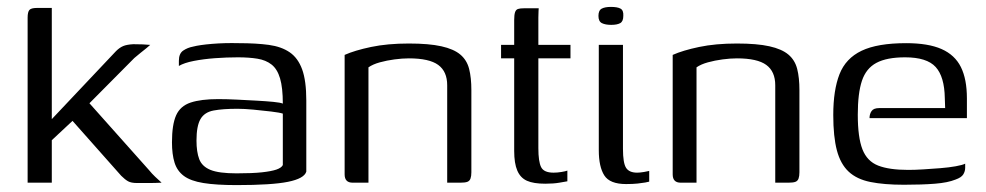

<svg xmlns="http://www.w3.org/2000/svg" viewBox="-20 -529 2854 556"><path d="M60 0V-478Q60 -494 65 -500Q70 -506 87 -506H130V-184L316 -381Q326 -391 336.5 -395.5Q347 -400 366 -401Q381 -401 393 -400.5Q405 -400 415 -399Q412 -396 404 -389.5Q396 -383 386.5 -375.5Q377 -368 369 -361L239 -230L411 -37Q420 -26 429.5 -17Q439 -8 448 0Q429 1 411 1Q393 1 377 1Q360 1 351 -4Q342 -9 331 -20L190 -179L130 -123V0Z M665 7Q606 7 569 1Q532 -5 512.5 -19.5Q493 -34 485.5 -58Q478 -82 478 -117Q478 -168 490 -195Q502 -222 532 -232Q562 -242 612 -242Q637 -242 666.5 -240.5Q696 -239 723.5 -237.5Q751 -236 771.5 -234Q792 -232 799 -229Q799 -275 791 -302Q783 -329 766.5 -342Q750 -355 725.5 -359Q701 -363 669 -363Q636 -363 602.5 -360.5Q569 -358 541 -352.5Q513 -347 498 -338V-353Q498 -374 510.5 -382.5Q523 -391 539 -394Q558 -399 594.5 -402Q631 -405 671 -404Q722 -404 758.5 -399Q795 -394 819 -377.5Q843 -361 855 -328Q867 -295 867 -238V-32Q861 -12 814 -2.5Q767 7 665 7ZM665 -27Q711 -27 738.5 -30Q766 -33 780.5 -38Q795 -43 799 -51V-200Q790 -203 765.5 -206Q741 -209 714 -211.5Q687 -214 668 -214Q625 -214 598.5 -209Q572 -204 560.5 -184Q549 -164 549 -122Q549 -89 557 -68Q565 -47 589.5 -37Q614 -27 665 -27Z M1001 0Q978 0 978 -24V-370Q1007 -383 1054.5 -393Q1102 -403 1164 -403Q1222 -403 1258 -395Q1294 -387 1313 -371Q1332 -355 1338.5 -329.5Q1345 -304 1345 -268V-30Q1345 -19 1342.5 -12Q1340 -5 1333.5 -2.5Q1327 0 1314 0H1275V-282Q1275 -322 1249 -341Q1223 -360 1164 -360Q1145 -360 1122.5 -357Q1100 -354 1080 -348.5Q1060 -343 1047 -334V0Z M1559 3Q1525 3 1506 -5.5Q1487 -14 1478 -35Q1469 -56 1469 -92V-360H1431V-399H1469V-471Q1469 -486 1471.5 -493.5Q1474 -501 1480 -503Q1486 -505 1497 -505H1540Q1540 -503 1539.5 -496.5Q1539 -490 1539 -478V-399H1632V-360H1539V-100Q1539 -61 1547 -45Q1555 -29 1583 -29Q1594 -29 1606 -31Q1618 -33 1623 -35V-4Q1617 -3 1600 0Q1583 3 1559 3Z M1793 4Q1746 4 1730 -21Q1714 -46 1714 -94V-399H1784V-98Q1784 -57 1793 -43Q1802 -29 1825 -29Q1833 -29 1845 -31Q1857 -33 1860 -34V-3Q1857 -2 1848.5 -0.5Q1840 1 1826.5 2.5Q1813 4 1793 4ZM1750 -457Q1733 -457 1723 -462Q1713 -467 1713 -483Q1713 -499 1722.5 -504Q1732 -509 1749 -509Q1768 -509 1777 -504Q1786 -499 1785 -483Q1785 -467 1776 -462Q1767 -457 1750 -457Z M1951 0Q1928 0 1928 -24V-370Q1957 -383 2004.5 -393Q2052 -403 2114 -403Q2172 -403 2208 -395Q2244 -387 2263 -371Q2282 -355 2288.5 -329.5Q2295 -304 2295 -268V-30Q2295 -19 2292.5 -12Q2290 -5 2283.5 -2.5Q2277 0 2264 0H2225V-282Q2225 -322 2199 -341Q2173 -360 2114 -360Q2095 -360 2072.5 -357Q2050 -354 2030 -348.5Q2010 -343 1997 -334V0Z M2598 6Q2540 6 2500.5 -2Q2461 -10 2437.5 -32Q2414 -54 2403.5 -93.5Q2393 -133 2393 -196Q2393 -268 2411 -314Q2429 -360 2475 -382Q2521 -404 2604 -404Q2668 -404 2706.5 -387Q2745 -370 2762.5 -335Q2780 -300 2780 -244V-187H2498Q2498 -199 2504 -207.5Q2510 -216 2526 -216H2717L2716 -245Q2715 -307 2689.5 -335Q2664 -363 2601 -363Q2548 -363 2518 -347Q2488 -331 2476 -295Q2464 -259 2464 -197Q2464 -131 2477.5 -96.5Q2491 -62 2523 -49.5Q2555 -37 2610 -37Q2629 -37 2653.5 -38.5Q2678 -40 2703 -42Q2728 -44 2747.5 -47.5Q2767 -51 2775 -55V-43Q2775 -33 2769.5 -24Q2764 -15 2747 -9Q2725 0 2687.5 3Q2650 6 2598 6Z"/></svg>

Font: Genos Thin
Style: Regular
Weight: 400
Version: Version 1.010